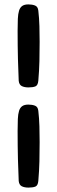

<svg xmlns="http://www.w3.org/2000/svg" viewBox="-20 -793 260 872"><path d="M65 -426Q63 -464 61.5 -524.5Q60 -585 60 -653Q60 -685 61 -707.5Q62 -730 66.5 -744.5Q71 -759 81 -766Q91 -773 109 -773Q126 -773 139 -768Q152 -763 154 -745Q158 -710 159 -674.5Q160 -639 160 -603Q160 -557 159 -515Q158 -473 154 -426Q152 -405 140.5 -400.5Q129 -396 109 -396Q91 -396 79 -402Q67 -408 65 -426ZM65 29Q63 -9 61.5 -69.5Q60 -130 60 -198Q60 -230 61 -252.5Q62 -275 66.5 -289.5Q71 -304 81 -311Q91 -318 109 -318Q126 -318 139 -313Q152 -308 154 -290Q158 -255 159 -219.5Q160 -184 160 -148Q160 -102 159 -60Q158 -18 154 29Q152 50 140.5 54.5Q129 59 109 59Q91 59 79 53Q67 47 65 29Z"/></svg>

Font: Sniglet
Style: Regular
Weight: 400
Designer: Haley Fiege
Foundry: Haley Fiege, Pablo Impallari, Brenda Gallo
Version: Version 2.000; ttfautohint (v0.95) -l 8 -r 50 -G 200 -x 14 -